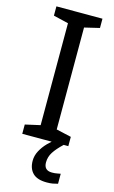

<svg xmlns="http://www.w3.org/2000/svg" viewBox="-140 -766 618 1039"><g transform="rotate(15 169.5 -247.0)"><path d="M298 0H40V-52L124 -71V-642L40 -662V-714H298V-662L214 -642V-71L298 -52ZM204 116Q204 161 249 161Q266 161 277.5 158.5Q289 156 297 155V211Q283 215 269 217.5Q255 220 235 220Q182 220 157 195Q132 170 132 126Q132 97 146.5 70Q161 43 182.5 21Q204 -1 224 -15L272 0Q238 32 221 58.5Q204 85 204 116Z"/></g></svg>

Font: Noto Sans Kharoshthi
Style: Regular
Weight: 400
Designer: Monotype Design Team
Foundry: Monotype Imaging Inc.
Version: Version 2.004; ttfautohint (v1.8.4.7-5d5b)